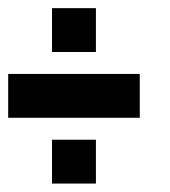

<svg xmlns="http://www.w3.org/2000/svg" viewBox="-20 -502 415 469"><path d="M321.4 -214.3H0V-321.4H321.4ZM214.3 -482.1V-375H107.1V-482.1ZM214.3 -160.7V-53.6H107.1V-160.7Z"/></svg>

Font: Jersey 10
Style: Regular
Weight: 400
Designer: Sarah Cadigan-Fried
Version: Version 1.000